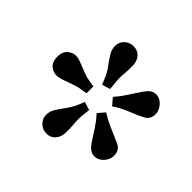

<svg xmlns="http://www.w3.org/2000/svg" viewBox="-100 -982 745 745"><g transform="rotate(-45 272.5 -610.0)"><path d="M386 -396Q355 -396 343 -424Q335 -439 324.5 -465.5Q314 -492 303 -513L288 -537L316 -561L339 -542Q352 -533 367.5 -522.5Q383 -512 397.5 -503Q412 -494 420 -487Q431 -479 436.5 -469.5Q442 -460 442 -448Q442 -434 433 -422Q424 -410 411.5 -403Q399 -396 386 -396ZM158 -396Q145 -396 132 -403Q119 -410 110.5 -422Q102 -434 102 -448Q102 -460 107.5 -469.5Q113 -479 123 -487Q132 -494 146.5 -503Q161 -512 177 -522.5Q193 -533 205 -542L227 -561L255 -537L241 -513Q230 -492 219 -465.5Q208 -439 201 -424Q189 -396 158 -396ZM87 -592Q64 -593 48.5 -606.5Q33 -620 33 -642Q33 -665 48 -680Q63 -695 84 -695Q103 -695 120.5 -684Q138 -673 157 -659Q176 -645 198 -635L225 -624L215 -590L186 -593Q161 -596 134.5 -593.5Q108 -591 87 -592ZM254 -643 249 -671Q247 -687 239.5 -706.5Q232 -726 226 -744.5Q220 -763 220 -775Q220 -792 232 -807.5Q244 -823 274 -824Q303 -823 315.5 -807.5Q328 -792 328 -775Q328 -763 321 -744.5Q314 -726 306 -706.5Q298 -687 296 -671L291 -643ZM458 -592Q437 -591 410.5 -593.5Q384 -596 360 -593L330 -590L320 -624L347 -635Q370 -645 388.5 -659Q407 -673 425 -684Q443 -695 461 -695Q483 -695 497.5 -680Q512 -665 512 -642Q512 -620 497 -606.5Q482 -593 458 -592Z"/></g></svg>

Font: BioRhyme SemiExpanded
Style: Regular
Weight: 400
Width: 6
Designer: Aoife Mooney
Foundry: Aoife Mooney Type
Version: Version 1.600;gftools[0.9.33]